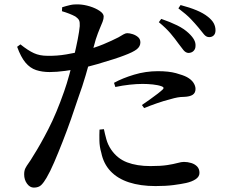

<svg xmlns="http://www.w3.org/2000/svg" viewBox="-20 -808 1040 874"><path d="M837 -567Q825 -568 815 -580Q805 -592 792 -610Q778 -630 757 -655Q736 -680 703 -707L714 -722Q755 -708 786.5 -692.5Q818 -677 839 -657Q856 -641 863.5 -627Q871 -613 870 -599Q870 -585 861 -576Q852 -567 837 -567ZM134 46Q116 46 103 28Q90 10 90 -14Q90 -31 95.5 -42Q101 -53 110.5 -66Q120 -79 131 -98Q163 -148 200 -220Q237 -292 272 -392Q284 -426 295.5 -468Q307 -510 317 -552Q327 -594 334 -630Q341 -666 343 -689Q344 -707 340 -715.5Q336 -724 323 -733Q310 -740 294.5 -746Q279 -752 262 -757L263 -775Q282 -781 299.5 -785Q317 -789 338 -788Q363 -787 389 -779Q415 -771 433.5 -758.5Q452 -746 452 -733Q452 -722 447 -709Q442 -696 434 -677.5Q426 -659 416 -629Q409 -604 397 -560.5Q385 -517 370 -465.5Q355 -414 337 -365Q322 -319 303.5 -266.5Q285 -214 265 -163Q245 -112 226.5 -69Q208 -26 192 1Q180 22 168 34Q156 46 134 46ZM688 39Q619 39 567 22Q515 5 483 -29Q451 -63 441 -113Q433 -140 432.5 -167.5Q432 -195 433 -218L453 -220Q457 -200 464 -174.5Q471 -149 486 -127Q514 -86 558.5 -69Q603 -52 665 -52Q712 -52 741 -56.5Q770 -61 788 -66Q806 -71 817 -71Q834 -71 850.5 -66Q867 -61 877.5 -50Q888 -39 888 -21Q888 -4 871 7.5Q854 19 827 25Q804 30 769.5 34.5Q735 39 688 39ZM206 -480Q172 -480 144.5 -489Q117 -498 96 -523Q75 -548 58 -595L73 -606Q108 -578 134.5 -566Q161 -554 195 -554Q239 -553 282.5 -560.5Q326 -568 357 -576Q411 -590 450.5 -606.5Q490 -623 519 -638Q532 -646 542 -651.5Q552 -657 559 -657Q570 -657 584 -652.5Q598 -648 608.5 -639Q619 -630 619 -615Q619 -597 603 -584Q587 -571 544 -555Q529 -549 496.5 -538.5Q464 -528 424.5 -516.5Q385 -505 347 -497Q318 -491 278 -485.5Q238 -480 206 -480ZM626 -330Q642 -341 662 -355Q682 -369 698.5 -382Q715 -395 721 -401Q730 -410 716 -415Q700 -421 676 -423.5Q652 -426 629 -426Q602 -426 570 -422.5Q538 -419 505 -412L499 -431Q537 -452 590 -468Q643 -484 699 -484Q748 -484 781 -475Q814 -466 831 -457Q851 -446 860.5 -431.5Q870 -417 870 -403Q870 -385 857 -376.5Q844 -368 817 -367Q803 -367 788.5 -364.5Q774 -362 754 -356Q726 -349 694.5 -338Q663 -327 636 -316ZM932 -639Q919 -639 908.5 -651.5Q898 -664 883 -683Q868 -701 848.5 -721.5Q829 -742 792 -770L802 -785Q844 -774 875 -761Q906 -748 926 -732Q945 -717 953 -702Q961 -687 961 -670Q961 -655 953 -647Q945 -639 932 -639Z"/></svg>

Font: Noto Serif TC SemiBold
Style: Regular
Weight: 600
Version: Version 2.002-H1;hotconv 1.1.0;makeotfexe 2.6.0